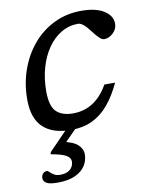

<svg xmlns="http://www.w3.org/2000/svg" viewBox="-84 -576 669 872"><g transform="rotate(-10 250.0 -140.0)"><path d="M111.5 235Q74 235 59.8 226.2Q45.5 217.5 45.5 203Q45.5 191 52.8 182.8Q60 174.5 71.5 174.5Q76 174.5 82.8 181.5Q89.5 188.5 100.5 195.2Q111.5 202 128.5 202Q158.5 202 174.8 187.8Q191 173.5 191 150.5Q191 134.5 172 123Q153 111.5 101.5 102.5L104.5 92.5L205 -11H251L155.5 86L158 54.5Q212.5 65.5 233.5 84.8Q254.5 104 254.5 129Q254.5 158.5 238.8 182.5Q223 206.5 191.2 220.8Q159.5 235 111.5 235ZM327 -459.5Q284.5 -459.5 248.8 -438.2Q213 -417 186.8 -379.2Q160.5 -341.5 146 -291Q131.5 -240.5 131.5 -182Q131.5 -114 157.8 -88.2Q184 -62.5 235 -62.5Q266.5 -62.5 295 -72.8Q323.5 -83 349.2 -105.8Q375 -128.5 397 -167H446.5Q420 -110 386.8 -70.2Q353.5 -30.5 310.8 -10.2Q268 10 213 10Q128 10 84 -31.8Q40 -73.5 40 -160Q40 -234 63.2 -298.5Q86.5 -363 128.2 -411.8Q170 -460.5 227 -487.8Q284 -515 351 -515Q419 -515 456 -491Q493 -467 493 -431.5Q493 -406 473.5 -388Q454 -370 432.5 -370Q423 -370 410.8 -381.2Q398.5 -392.5 382 -414.5Q365.5 -437 351.8 -448.2Q338 -459.5 327 -459.5Z"/></g></svg>

Font: Newsreader 7pt
Style: Italic
Weight: 400
Italic angle: -17°
Designer: Hugues Gentile
Foundry: Production Type
Version: Version 1.003